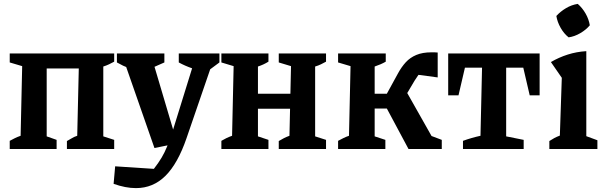

<svg xmlns="http://www.w3.org/2000/svg" viewBox="-20 -766 3107 987"><path d="M30 0V-42Q43 -49 56 -55.5Q69 -62 86 -68L94 -426L30 -445V-491H567V-449Q554 -442 540.5 -435.5Q527 -429 511 -424V-65L567 -47V0H324V-41Q336 -47 348.5 -55Q361 -63 377 -68L385 -414H220V-65L271 -47V0Z M564 179 572 89 771 102Q795 71 811 44Q827 17 839 -13Q851 -43 864 -81L988 -481H1085L939 -56Q894 75 830.5 138Q767 201 679 201Q652 201 623.5 195.5Q595 190 564 179ZM774 -5 608 -481H757L891 -29ZM714 -396Q679 -402 645.5 -414.5Q612 -427 581 -445V-491H825V-445ZM1042 -396Q1005 -402 968.5 -414.5Q932 -427 899 -445V-491H1108V-445Z M1413 0V-41Q1426 -49 1440 -56Q1454 -63 1468 -68L1476 -426L1413 -445V-491H1656V-449Q1643 -442 1630 -435.5Q1617 -429 1600 -424V-65L1656 -47V0ZM1118 0V-42Q1130 -49 1143 -55.5Q1156 -62 1173 -68L1181 -426L1118 -445V-491H1360V-449Q1347 -441 1334 -435Q1321 -429 1306 -424V-65L1360 -47V0ZM1249 -207V-284H1538V-207Z M1718 0V-42Q1731 -49 1745 -56Q1759 -63 1774 -68L1782 -426L1718 -445V-491H1963V-449Q1939 -435 1906 -424V-65L1961 -47V0ZM1850 -208V-284H2027V-208ZM2080 0 1951 -241 2053 -324 2213 -41 2190 -70 2251 -47V0ZM2034 -221 1945 -241 2026 -389Q2044 -422 2066 -446Q2088 -470 2120 -483.5Q2152 -497 2197 -497Q2205 -497 2213 -497Q2221 -497 2230 -496V-368L2110 -384L2157 -414Q2147 -404 2135 -387Q2123 -370 2111 -351Z M2754 -491V-276H2703L2670 -418H2582V-65L2672 -47V0H2360V-42Q2382 -50 2404.5 -56.5Q2427 -63 2450 -68L2458 -418H2370L2337 -276H2284V-491Z M2804 0V-41Q2816 -49 2829 -56Q2842 -63 2858 -69L2868 -366L2812 -447Q2853 -471 2898.5 -485.5Q2944 -500 2994 -503V-66L3051 -45V0ZM2950 -746Q2974 -725 2990.5 -696Q3007 -667 3012 -636Q2993 -613 2963 -595.5Q2933 -578 2903 -574Q2879 -593 2862 -623Q2845 -653 2840 -684Q2861 -707 2889.5 -724Q2918 -741 2950 -746Z"/></svg>

Font: Piazzolla 24pt
Style: Bold
Weight: 700
Designer: Juan Pablo del Peral
Foundry: Huerta Tipografica
Version: Version 2.005